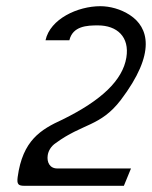

<svg xmlns="http://www.w3.org/2000/svg" viewBox="-20 -610 491 620"><path d="M59 -10H380L403 -66H165C140 -66 131 -87 134 -108C136 -123 145 -138 160 -148C247 -212 304 -201 370 -287C486 -440 459 -522 400 -561C370 -581 334 -590 304 -590C231 -590 142 -549 127 -480H204C215 -526 261 -528 296 -528C358 -528 399 -491 388 -424C376 -351 308 -286 182 -224C112 -192 53 -157 37 -38C34 -15 39 -10 59 -10Z"/></svg>

Font: Charger Pro
Style: LitNarObl
Weight: 300
Designer: Jasper
Foundry: Cannot Into Space Fonts
Version: Version 1.09